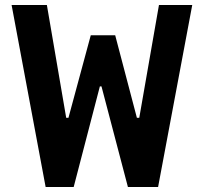

<svg xmlns="http://www.w3.org/2000/svg" viewBox="-20 -750 818 770"><path d="M26.5 -730 163 0H275.5L380.5 -403.5H387L493 0H614L751 -730H617.5L538.5 -277.5H529L442 -608.5H344L254.5 -277.5H245.5L168 -730Z"/></svg>

Font: Monaspace Neon Wide
Style: Bold
Weight: 700
Width: 7
Designer: Riley Cran & the Lettermatic Team
Foundry: Lettermatic
Version: Version 1.000 (Monaspace Neon)